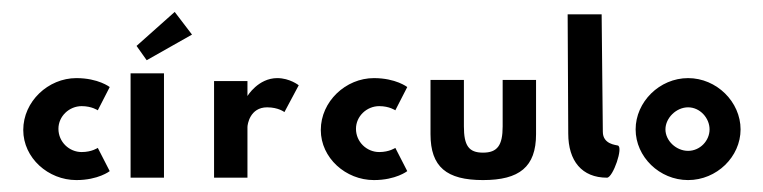

<svg xmlns="http://www.w3.org/2000/svg" viewBox="-20 -298 1280 322"><path d="M164 -11 144 -50C144 -50 134 -43 117 -43C96 -43 78 -60 78 -82C78 -103 96 -120 117 -120C134 -120 144 -113 144 -113L164 -152C164 -152 145 -167 108 -167C61 -167 19 -128 19 -80C19 -33 61 4 108 4C145 4 164 -11 164 -11Z M199 -175V0H255V-175ZM209 -221 226 -197 302 -240 273 -278Z M395 -162H339V0H395V-85C395 -89 399 -118 428 -118C447 -118 457 -110 457 -110L481 -155C481 -155 466 -167 445 -167C413 -167 395 -137 395 -137Z M663 -11 643 -50C643 -50 633 -43 616 -43C595 -43 577 -60 577 -82C577 -103 595 -120 616 -120C633 -120 643 -113 643 -113L663 -152C663 -152 644 -167 607 -167C560 -167 518 -128 518 -80C518 -33 560 4 607 4C644 4 663 -11 663 -11Z M758 -164H702V-73C702 -18 729 4 790 4C851 4 879 -18 879 -73V-164H823V-86C823 -54 814 -42 790 -42C766 -42 758 -54 758 -86Z M998 0C1008 0 1026 -52 1016 -54C1013 -55 991 -56 991 -77L989 -274H932L933 -74C933 -28 956 0 998 0Z M1096 -81C1096 -100 1114 -118 1134 -118C1154 -118 1170 -100 1170 -81C1170 -62 1154 -45 1134 -45C1114 -45 1096 -62 1096 -81ZM1046 -81C1046 -35 1086 4 1134 4C1182 4 1222 -35 1222 -81C1222 -127 1182 -167 1134 -167C1086 -167 1046 -127 1046 -81Z"/></svg>

Font: Hussar Tani
Style: Dwa
Weight: 700
Foundry: Cannot Into Space Fonts
Version: Version 0.92